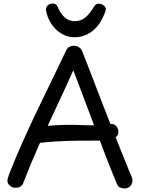

<svg xmlns="http://www.w3.org/2000/svg" viewBox="-20 -1048 806 1087"><path d="M114 -18Q109 -1 97.5 7Q86 15 69 15Q50 15 36 3.5Q22 -8 22 -26Q22 -31 24 -38.5Q26 -46 33 -65Q67 -152 105.5 -238.5Q144 -325 185.5 -412Q227 -499 270 -586.5Q313 -674 355 -763Q361 -776 372.5 -782.5Q384 -789 397 -789Q414 -789 427.5 -780Q441 -771 446 -756Q451 -744 468 -700.5Q485 -657 509 -594Q533 -531 561.5 -458Q590 -385 618.5 -312Q647 -239 672.5 -176Q698 -113 715 -71Q720 -61 725 -48.5Q730 -36 730 -28Q730 -6 716.5 6.5Q703 19 686 19Q676 19 662.5 14.5Q649 10 643 -4Q609 -85 574.5 -175Q540 -265 507 -353.5Q474 -442 445 -518.5Q416 -595 395 -650Q346 -541 296.5 -435.5Q247 -330 200.5 -226Q154 -122 114 -18ZM196 -238Q181 -237 163.5 -252Q146 -267 146 -286Q146 -299 155 -307.5Q164 -316 176.5 -321Q189 -326 200 -328Q222 -333 261 -336.5Q300 -340 352 -341Q404 -342 465 -339Q484 -338 504 -338.5Q524 -339 542.5 -340Q561 -341 576.5 -342.5Q592 -344 603 -346Q624 -349 637 -335Q650 -321 650 -302Q650 -285 639.5 -275Q629 -265 612 -260Q595 -255 576.5 -253.5Q558 -252 542 -252Q485 -252 426 -251.5Q367 -251 309.5 -248Q252 -245 196 -238ZM401 -837Q363 -837 329 -857Q295 -877 271.5 -911.5Q248 -946 241 -988Q238 -1007 250.5 -1017.5Q263 -1028 277 -1028Q299 -1028 306 -1010Q319 -979 335 -961Q351 -943 368 -935.5Q385 -928 401 -928Q437 -928 462 -948Q487 -968 512 -1010Q518 -1020 525 -1023.5Q532 -1027 540 -1027Q557 -1027 570 -1014.5Q583 -1002 578 -988Q553 -913 506.5 -875Q460 -837 401 -837Z"/></svg>

Font: Playpen Sans
Style: Regular
Weight: 400
Designer: Laura Meseguer, Veronika Burian, José Scaglione, Kostas Bartsokas, Vera Evstafieva, Tom Grace, Yorlmar Campos
Foundry: TypeTogether
Version: Version 2.000